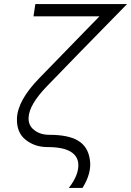

<svg xmlns="http://www.w3.org/2000/svg" viewBox="-20 -720 642 940"><path d="M153 -700 144 -640H467Q467 -640 464 -637Q461 -634 448 -620.5Q435 -607 403.5 -575Q372 -543 316.5 -485.5Q261 -428 172 -337Q66 -228 63 -140Q61 -71 105 -36Q150 0 212 0Q291 0 328 24Q359 44 363 78Q369 133 317 200H384Q407 163 416 128.5Q425 94 420 62Q411 -3 361 -32Q314 -60 221 -60Q177 -60 148 -83Q118 -105 120 -145Q123 -208 210 -298Q275 -366 373 -466Q471 -566 602 -700Z"/></svg>

Font: Unageo
Style: Light-Italic
Weight: 300
Designer: Richard Sepsi
Foundry: Richard Sepsi
Version: Version 2.000